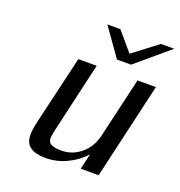

<svg xmlns="http://www.w3.org/2000/svg" viewBox="-124 -771 828 885"><g transform="rotate(20 290.5 -328.0)"><path d="M253 -666H317L395 -574L516 -666H581L419 -529H350ZM103 -133 182 -470H272L192 -122Q190 -116 189 -108L188 -99Q184 -82 188 -72Q194 -47 253 -47Q305 -47 347 -81.5Q389 -116 403 -175L472 -471H562L453 1H365L383 -76Q348 -37 298.5 -13.5Q249 10 196 10Q97 10 94 -60Q92 -87 103 -133Z"/></g></svg>

Font: Coval
Style: Book Italic
Weight: 350
Foundry: Context Ltd
Version: Version 001.000